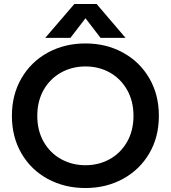

<svg xmlns="http://www.w3.org/2000/svg" viewBox="-20 -933 861 968"><path d="M355 -913H467L613 -742H487L411 -841L335 -742H208ZM40 -349Q40 -456 88.5 -539Q137 -622 221.5 -668Q306 -714 411 -714Q515 -714 599.5 -668Q684 -622 732.5 -539Q781 -456 781 -349Q781 -242 732.5 -159.5Q684 -77 599.5 -31Q515 15 411 15Q306 15 221.5 -30.5Q137 -76 88.5 -159Q40 -242 40 -349ZM653 -349Q653 -423 621 -479.5Q589 -536 534 -567Q479 -598 411 -598Q343 -598 287.5 -567Q232 -536 200 -479.5Q168 -423 168 -349Q168 -274 200.5 -217.5Q233 -161 288.5 -130.5Q344 -100 411 -100Q478 -100 533 -130.5Q588 -161 620.5 -217.5Q653 -274 653 -349Z"/></svg>

Font: Prompt Medium
Style: Regular
Weight: 500
Designer: Katatrad Team
Foundry: CadsonDemak
Version: Version 1.000